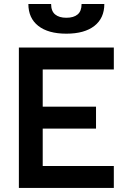

<svg xmlns="http://www.w3.org/2000/svg" viewBox="-20 -928 626 948"><path d="M73.2 0V-693.4H542V-585H190.9V-401.4H454.1V-293H190.9V-108.4H542V0ZM307.6 -761.7Q218.3 -761.7 169.2 -800Q120.1 -838.4 120.1 -908.2H232.4Q232.4 -873 252.2 -856.7Q272 -840.3 307.6 -840.3Q343.8 -840.3 363.3 -856.7Q382.8 -873 382.8 -908.2H495.1Q495.1 -838.4 446 -800Q397 -761.7 307.6 -761.7Z"/></svg>

Font: CaskaydiaCove NF SemiBold
Style: Regular
Weight: 600
Designer: Aaron Bell
Foundry: Saja Typeworks
Version: Version 2111.001; VTT 6.35;Nerd Fonts 3.2.1